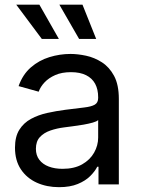

<svg xmlns="http://www.w3.org/2000/svg" viewBox="-20 -775 594 807"><path d="M228 11.7Q176.3 11.7 134.3 -7.3Q92.3 -26.4 67.6 -63.5Q43 -100.6 43 -154.3Q43 -200.7 61.3 -229.7Q79.6 -258.8 110.4 -275.4Q141.1 -292 178.7 -300.3Q216.3 -308.6 254.4 -313.5Q303.2 -319.8 333.5 -323.2Q363.8 -326.7 378.2 -335Q392.6 -343.3 392.6 -363.3V-366.2Q392.6 -399.4 379.9 -422.9Q367.2 -446.3 341.8 -459Q316.4 -471.7 278.3 -471.7Q239.7 -471.7 212.2 -459.5Q184.6 -447.3 167.2 -428.7Q149.9 -410.2 142.6 -389.6L58.1 -413.1Q75.7 -462.4 109.9 -491.9Q144 -521.5 187.7 -534.9Q231.4 -548.3 276.4 -548.3Q306.6 -548.3 341.8 -540.8Q377 -533.2 408.2 -513.2Q439.5 -493.2 459.5 -456.1Q479.5 -418.9 479.5 -358.9V0H394V-74.2H388.7Q379.4 -55.2 359.4 -35.2Q339.4 -15.1 306.9 -1.7Q274.4 11.7 228 11.7ZM242.7 -65.4Q292 -65.4 325.2 -84.2Q358.4 -103 375.5 -133.3Q392.6 -163.6 392.6 -196.8V-270.5Q387.2 -264.6 370.1 -259.8Q353 -254.9 330.6 -251Q308.1 -247.1 286.4 -244.4Q264.6 -241.7 250.5 -239.7Q218.8 -235.8 191.4 -226.3Q164.1 -216.8 147.5 -198.7Q130.9 -180.7 130.9 -149.4Q130.9 -122.1 145.3 -103.3Q159.7 -84.5 184.8 -75Q210 -65.4 242.7 -65.4ZM312.5 -611.3 229.5 -755.4H326.7L384.3 -611.3ZM155.8 -611.3 48.3 -755.4H145.5L227.5 -611.3Z"/></svg>

Font: Inter 17pt
Style: Regular
Weight: 400
Version: Version 4.001;git-66647c0bb